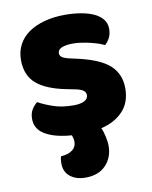

<svg xmlns="http://www.w3.org/2000/svg" viewBox="-81 -563 654 828"><g transform="rotate(-10 246.0 -148.5)"><path d="M330 7Q334 14 337 24Q340 34 342.5 45Q345 56 346.5 67Q348 78 348 87Q348 138 316 171.5Q284 205 227 205Q186 205 160 184.5Q134 164 134 126Q134 109 138 96Q170 94 188 80.5Q206 67 206 44Q206 36 204 28Q202 20 200 15Q128 10 85.5 -14.5Q43 -39 43 -84Q43 -108 53 -124.5Q63 -141 77 -152Q106 -136 143.5 -123.5Q181 -111 230 -111Q261 -111 277.5 -120Q294 -129 294 -144Q294 -158 282 -166Q270 -174 242 -179L212 -185Q125 -202 82.5 -238.5Q40 -275 40 -343Q40 -380 56 -410Q72 -440 101 -460Q130 -480 170.5 -491Q211 -502 260 -502Q297 -502 329.5 -496.5Q362 -491 386 -480Q410 -469 424 -451.5Q438 -434 438 -410Q438 -387 429.5 -370.5Q421 -354 408 -343Q400 -348 384 -353.5Q368 -359 349 -363.5Q330 -368 310.5 -371Q291 -374 275 -374Q242 -374 224 -366.5Q206 -359 206 -343Q206 -332 216 -325Q226 -318 254 -312L285 -305Q381 -283 421.5 -244.5Q462 -206 462 -145Q462 -83 426 -45Q390 -7 330 7Z"/></g></svg>

Font: Baloo Thambi
Style: Regular
Weight: 400
Designer: Aadarsh Rajan and Ek Type
Foundry: Ek Type
Version: Version 1.443;PS 1.000;hotconv 16.6.51;makeotf.lib2.5.65220;